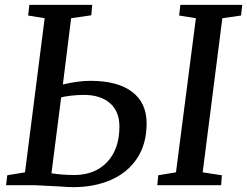

<svg xmlns="http://www.w3.org/2000/svg" viewBox="-20 -763 1018 791"><path d="M352 -430Q465 -430 524.5 -384.5Q584 -339 584 -255Q584 -170 545 -111Q506 -52 437.5 -22Q369 8 282 8Q263 8 222 5Q135 0 124 0H5L10 -41L83 -53L164 -688L96 -699L101 -743H360L356 -700L273 -688L239 -415Q302 -430 352 -430ZM978 -743 973 -699 896 -688 815 -53 894 -41 891 0H628L632 -41L705 -53L787 -688L718 -699L723 -743ZM286 -42Q371 -42 421.5 -95.5Q472 -149 472 -242Q472 -304 433 -338Q394 -372 326 -372Q301 -372 274 -369Q247 -366 232 -362L192 -49Q239 -42 286 -42Z"/></svg>

Font: Koeln Type Serif
Style: Italic
Weight: 400
Italic angle: -8°
Designer: Eben Sorkin
Foundry: Eben Sorkin
Version: Version 2.002